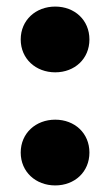

<svg xmlns="http://www.w3.org/2000/svg" viewBox="-20 -554 336 584"><path d="M148 -334C207 -334 252 -375 252 -434C252 -493 207 -534 148 -534C89 -534 43 -493 43 -434C43 -375 89 -334 148 -334ZM148 10C207 10 252 -31 252 -90C252 -149 207 -190 148 -190C89 -190 43 -149 43 -90C43 -31 89 10 148 10Z"/></svg>

Font: LINE Seed Sans TH ExtraBold
Style: Regular
Weight: 800
Designer: Dalton Maag Ltd | Thai characters by Cadson Demak Co.,Ltd.
Foundry: Dalton Maag Ltd
Version: Version 1.003